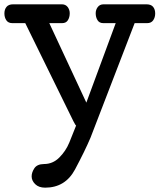

<svg xmlns="http://www.w3.org/2000/svg" viewBox="-28 -573 732 881"><path d="M292 -512.2Q292 -494.1 283.7 -480.5Q275.4 -466.8 256.8 -466.8H198.2L368.2 -102.1L502.9 -466.8H446.3Q427.7 -466.8 419.4 -480.5Q411.1 -494.1 411.1 -512.2Q411.1 -528.3 420.7 -540.8Q430.2 -553.2 447.3 -553.2H644Q665 -553.2 674.6 -541.5Q684.1 -529.8 684.1 -511.2Q684.1 -493.2 675 -480Q666 -466.8 647 -466.8H589.8L387.2 59.1Q360.8 121.1 316.2 204.6Q271.5 288.1 179.2 288.1Q149.9 288.1 133.5 272Q117.2 255.9 117.2 236.3Q117.2 218.3 129.6 199.2Q142.1 180.2 173.3 179.7Q214.4 179.7 244.1 149.9Q273.9 120.1 290 81.1L321.3 2.9Q318.8 2.9 308.8 -16.8Q298.8 -36.6 296.9 -41L87.9 -466.8H28.8Q9.8 -466.8 1 -480Q-7.8 -493.2 -7.8 -511.2Q-7.8 -529.8 2 -541.5Q11.7 -553.2 32.2 -553.2H255.9Q272.9 -553.2 282.5 -540.8Q292 -528.3 292 -512.2Z"/></svg>

Font: Cutive
Style: Regular
Weight: 400
Designer: Vernon Adams
Version: Version 1.002